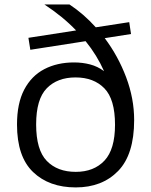

<svg xmlns="http://www.w3.org/2000/svg" viewBox="-20 -828 676 858"><path d="M318.5 9.5Q199.5 9.5 127.8 -59.2Q56 -128 56 -271.5Q56 -366 88.2 -427.5Q120.5 -489 178 -519Q235.5 -549 311 -549Q348.5 -549 382.2 -540.2Q416 -531.5 445 -510Q413.5 -581 362.5 -644L115.5 -605.5L107 -659L320 -692Q290.5 -723 255 -752Q219.5 -781 178.5 -808H290.5Q354 -766 408 -706L557.5 -729L565.5 -676L448 -657.5Q508 -577.5 543.8 -482.5Q579.5 -387.5 579.5 -291.5Q579.5 -137.5 508 -64Q436.5 9.5 318.5 9.5ZM318.5 -60Q399.5 -60 446.8 -110.2Q494 -160.5 494 -270.5Q494 -384.5 446.5 -433.2Q399 -482 317.5 -482Q236.5 -482 189 -433.5Q141.5 -385 141.5 -272Q141.5 -158 189 -109Q236.5 -60 318.5 -60Z"/></svg>

Font: Encode Sans Exp
Style: Regular
Weight: 400
Width: 7
Designer: Multiple Designers
Foundry: Impallari Type
Version: Version 3.002; ttfautohint (v1.8.3) -l 8 -r 50 -G 200 -x 14 